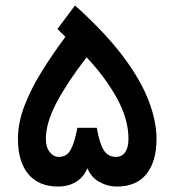

<svg xmlns="http://www.w3.org/2000/svg" viewBox="-20 -685 641 705"><path d="M300.8 -67.4Q286.6 -33.2 258.3 -16.6Q230 0 193.8 0Q122.1 0 84 -45.7Q45.9 -91.3 45.9 -175.3Q45.9 -234.4 69.8 -296.6Q93.8 -358.9 133.5 -422.9Q173.3 -486.8 220.2 -549.8L190.9 -578.6L255.4 -665Q365.7 -565.9 431.2 -478.8Q496.6 -391.6 525.6 -315.9Q554.7 -240.2 554.7 -175.3Q554.7 -92.3 517.8 -46.1Q481 0 408.7 0Q376 0 345.5 -16.6Q314.9 -33.2 300.8 -67.4ZM148.4 -174.8Q148.4 -145 162.4 -127Q176.3 -108.9 196.8 -108.9Q224.1 -108.9 238.8 -133.8Q253.4 -158.7 264.2 -215.8H335.4Q345.2 -158.2 361.1 -133.5Q377 -108.9 405.3 -108.9Q427.7 -108.9 439.7 -126.2Q451.7 -143.6 451.7 -174.8Q451.7 -248 408.9 -325.2Q366.2 -402.3 297.9 -474.6Q227.1 -382.8 187.7 -308.3Q148.4 -233.9 148.4 -174.8Z"/></svg>

Font: Vazirmatn UI FD Medium
Style: Regular
Weight: 500
Designer: Saber Rastikerdar
Foundry: Saber Rastikerdar
Version: Version 33.003